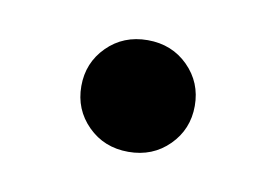

<svg xmlns="http://www.w3.org/2000/svg" viewBox="-32 -159 302 210"><g transform="rotate(10 119.0 -54.0)"><path d="M56 -54Q56 -80 74 -98Q92 -116 119 -116Q146 -116 164 -98Q182 -80 182 -54Q182 -28 164 -10Q146 8 119 8Q92 8 74 -10Q56 -28 56 -54Z"/></g></svg>

Font: Thasadith
Style: Bold
Weight: 700
Designer: Cadson Demak Co.,Ltd.
Foundry: Cadson Demak Co.,Ltd.
Version: Version 1.000; ttfautohint (v1.6)